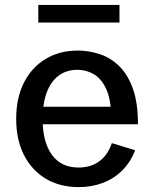

<svg xmlns="http://www.w3.org/2000/svg" viewBox="-20 -744 620 776"><path d="M297.9 12.2Q221.7 12.2 165 -21.7Q108.4 -55.7 76.9 -117.4Q45.4 -179.2 45.4 -263.7Q45.4 -348.1 76.7 -409.9Q107.9 -471.7 164.1 -505.6Q220.2 -539.6 294.9 -539.6Q337.4 -539.6 380.4 -526.1Q423.3 -512.7 459 -479.5Q494.6 -446.3 516.1 -388.4Q537.6 -330.6 537.6 -241.7H109.4V-312.5H450.7L429.2 -283.2Q426.8 -347.7 408 -387Q389.2 -426.3 359.1 -444.1Q329.1 -461.9 293 -461.9Q248.5 -461.9 217 -438.2Q185.5 -414.6 168.9 -370.1Q152.3 -325.7 152.3 -262.7Q152.3 -169.9 189.7 -118.4Q227.1 -66.9 297.4 -66.9Q347.2 -66.9 381.3 -92Q415.5 -117.2 432.1 -165.5L526.4 -136.7Q507.3 -88.4 474.1 -55.2Q440.9 -22 396 -4.9Q351.1 12.2 297.9 12.2ZM134.8 -652.8V-724.1H462.9V-652.8Z"/></svg>

Font: Schibsted Grotesk Medium
Style: Regular
Weight: 500
Designer: Bakken & Baeck AS, Henrik Kongsvoll
Foundry: Schibsted ASA
Version: Version 1.100;gftools[0.9.25]